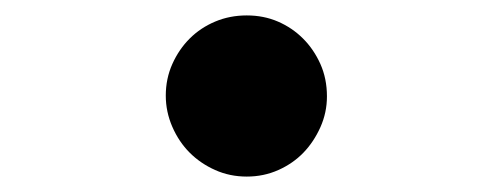

<svg xmlns="http://www.w3.org/2000/svg" viewBox="-20 -219 640 249"><path d="M195 -95Q195 -117 203.5 -136Q212 -155 226 -169Q240 -183 259 -191Q278 -199 300 -199Q322 -199 340.5 -191Q359 -183 373 -169Q387 -155 395.5 -136Q404 -117 404 -94Q404 -73 395.5 -54Q387 -35 373.5 -21Q360 -7 341 1.5Q322 10 300 10Q278 10 259 1.5Q240 -7 226 -21Q212 -35 203.5 -54.5Q195 -74 195 -95Z"/></svg>

Font: Maple Mono Normal NL
Style: Bold
Weight: 700
Monospace: yes
Designer: subframe7536
Version: Version 7.000